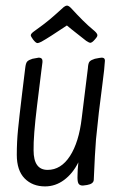

<svg xmlns="http://www.w3.org/2000/svg" viewBox="-20 -656 419 686"><path d="M141 10Q96 10 68 -18.5Q40 -47 40 -103Q40 -149 44.5 -194Q49 -239 59 -322L70 -412Q72 -431 77.5 -436.5Q83 -442 96 -446Q116 -450 118 -450Q127 -450 130 -445Q133 -440 131 -428L128 -405Q126 -390 112.5 -279.5Q99 -169 100 -119Q100 -49 150 -49Q198 -49 230 -98.5Q262 -148 272 -234L294 -412Q295 -431 300.5 -436.5Q306 -442 319 -446Q339 -450 343 -450Q351 -450 353.5 -445.5Q356 -441 354 -429Q354 -418 346 -356Q332 -252 323 -158Q319 -109 315 -13Q314 1 291 5Q279 7 276 7Q264 7 260 -1Q256 -9 257 -30Q257 -48 260 -76Q240 -36 209 -13Q178 10 141 10ZM236 -551 288 -510Q299 -503 302 -503Q309 -503 319 -515Q320 -516 324 -521Q328 -526 328 -530Q328 -536 318 -545Q296 -563 275.5 -583.5Q255 -604 233 -628Q225 -636 219 -636Q215 -636 208 -631Q175 -601 156.5 -585.5Q138 -570 103 -545Q90 -536 90 -530Q90 -526 98 -515Q108 -502 114 -502Q118 -502 128 -507Q155 -522 219 -565Z"/></svg>

Font: Farsan
Style: Regular
Weight: 400
Version: Version 1.001g;PS 1.001;hotconv 1.0.86;makeotf.lib2.5.63406 